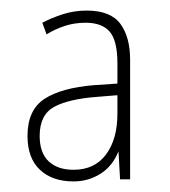

<svg xmlns="http://www.w3.org/2000/svg" viewBox="-20 -742 321 363"><path d="M144 -722Q189 -722 207.5 -697Q226 -672 226 -629V-403H207L204 -456Q193 -428 170 -413.5Q147 -399 119 -399Q79 -399 55.5 -421Q32 -443 32 -485Q32 -534 64 -555Q96 -576 158 -581L202 -584V-622Q202 -665 187.5 -682Q173 -699 142 -699Q121 -699 102.5 -693Q84 -687 68 -677L60 -699Q77 -708 98.5 -715Q120 -722 144 -722ZM165 -559Q110 -555 82.5 -540Q55 -525 55 -485Q55 -453 72 -437Q89 -421 119 -421Q159 -421 180.5 -450Q202 -479 202 -527V-562Z"/></svg>

Font: Noto Sans Georgian Condensed Thin
Style: Regular
Weight: 100
Width: 3
Designer: Monotype Design Team, Akaki Razmadze
Foundry: Google LLC
Version: Version 2.005; ttfautohint (v1.8.4.7-5d5b)